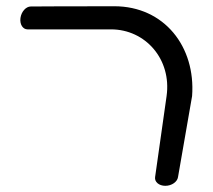

<svg xmlns="http://www.w3.org/2000/svg" viewBox="-20 -601 688 621"><path d="M481.6 -28C479.5 -13 493.8 0 514.7 0C535.6 0 553.5 -13 555.7 -28L601.3 -290.3C613.3 -450.1 511 -580.8 349.5 -580.8C188 -580.8 79.4 -580 79.4 -580C64.4 -580 49.2 -563.9 46.2 -543C43.3 -522.1 54 -506 69 -506C69 -506 227.5 -506 339 -506C450.5 -506 535.5 -409.2 518.8 -290.3C502.1 -171.4 481.6 -28 481.6 -28Z"/></svg>

Font: Hi.
Style: Regular
Weight: 400
Designer: Mew Too, Robert Jablonski
Foundry: Cannot Into Space Fonts
Version: Version 1.996